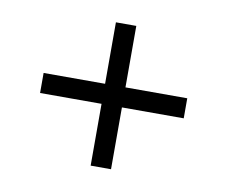

<svg xmlns="http://www.w3.org/2000/svg" viewBox="-56 -640 671 566"><g transform="rotate(10 279.5 -357.5)"><path d="M248 -143V-328H64V-388H248V-572H309V-388H494V-328H309V-143Z"/></g></svg>

Font: Noto Serif Kannada Medium
Style: Regular
Weight: 500
Version: Version 2.003